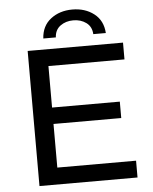

<svg xmlns="http://www.w3.org/2000/svg" viewBox="-59 -942 789 991"><g transform="rotate(-5 335.0 -446.5)"><path d="M613 0H105V-700H599V-613H205V-398H556V-313H205V-87H613ZM515 -757H450Q448 -796 420 -816.5Q392 -837 353 -837Q314 -837 286 -816.5Q258 -796 256 -757H191Q195 -822 241 -857.5Q287 -893 353 -893Q419 -893 465 -857.5Q511 -822 515 -757Z"/></g></svg>

Font: Argentum Novus
Style: Regular
Weight: 400
Designer: Julieta Ulanovsky
Foundry: Julieta Ulanovsky
Version: Version 7.20;July 27, 2021;FontCreator 13.0.0.2683 64-bit